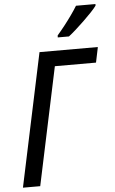

<svg xmlns="http://www.w3.org/2000/svg" viewBox="-62 -985 614 1026"><g transform="rotate(-5 245.0 -472.0)"><path d="M18.6 0 169.9 -713.9H482.9L465.8 -631.8H245.1L111.3 0ZM273.9 -783.7 274.4 -794.4Q294.4 -817.4 314.7 -843.3Q335 -869.1 353.5 -895.3Q372.1 -921.4 385.7 -943.8H490.2L489.7 -935.1Q479.5 -920.9 460.2 -900.6Q440.9 -880.4 418 -858.2Q395 -835.9 372.8 -816.2Q350.6 -796.4 334 -783.7Z"/></g></svg>

Font: Open Sans SemiCondensed Medium
Style: Italic
Weight: 500
Width: 4
Italic angle: -12°
Designer: Monotype Design Team
Foundry: Monotype Imaging Inc.
Version: Version 3.000